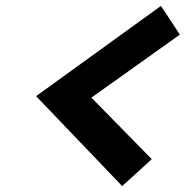

<svg xmlns="http://www.w3.org/2000/svg" viewBox="-20 -672 640 649"><path d="M393 -43 102 -347 524 -652 588 -555 289 -342 493 -134Z"/></svg>

Font: Red Hat Text
Style: Italic
Weight: 300
Italic angle: -12°
Designer: Pentagram, MCKL
Foundry: Pentagram, MCKL
Version: Version 1.023